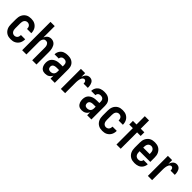

<svg xmlns="http://www.w3.org/2000/svg" viewBox="318 -2124 3521 3521"><g transform="rotate(45 2078.0 -363.5)"><path d="M235 8Q208 8 182 3Q156 -2 132.5 -15.5Q109 -29 91.5 -49Q74 -69 63 -93.5Q52 -118 48 -144.5Q44 -171 44 -197V-323Q44 -349 48 -375.5Q52 -402 63 -426.5Q74 -451 91.5 -471Q109 -491 132.5 -504.5Q156 -518 182 -523Q208 -528 235 -528Q260 -528 285 -523.5Q310 -519 332 -507.5Q354 -496 372.5 -478Q391 -460 402.5 -438Q414 -416 419.5 -391Q425 -366 425 -341V-339H315V-340Q315 -358 310.5 -375Q306 -392 295.5 -405.5Q285 -419 268.5 -426Q252 -433 235 -433Q215 -433 198 -423.5Q181 -414 171 -397.5Q161 -381 157.5 -361.5Q154 -342 154 -323V-197Q154 -178 157.5 -158.5Q161 -139 171 -122.5Q181 -106 198 -96.5Q215 -87 235 -87Q252 -87 268.5 -94Q285 -101 295.5 -114.5Q306 -128 310.5 -145Q315 -162 315 -180V-181H425V-179Q425 -154 419.5 -129Q414 -104 402.5 -82Q391 -60 372.5 -42Q354 -24 332 -12.5Q310 -1 285 3.5Q260 8 235 8Z M527 0V-735H637V-441Q644 -459 655.5 -475.5Q667 -492 683 -504.5Q699 -517 718.5 -522.5Q738 -528 758 -528Q781 -528 803.5 -520Q826 -512 843 -496Q860 -480 870.5 -459Q881 -438 887.5 -415.5Q894 -393 896 -369.5Q898 -346 898 -323V0H788V-323Q788 -335 787 -347.5Q786 -360 782.5 -372.5Q779 -385 773 -396Q767 -407 758 -416Q749 -425 737 -429Q725 -433 712 -433Q700 -433 688 -429Q676 -425 667 -416Q658 -407 652 -396Q646 -385 642.5 -372.5Q639 -360 638 -347.5Q637 -335 637 -323V0Z M1126 8Q1107 8 1088 4Q1069 0 1053 -10.5Q1037 -21 1025.5 -36Q1014 -51 1007 -69Q1000 -87 997 -106Q994 -125 994 -144Q994 -169 1000 -195Q1006 -221 1021 -242Q1036 -263 1058 -278Q1080 -293 1104 -301.5Q1128 -310 1154 -313Q1180 -316 1206 -316H1263V-354Q1263 -369 1258.5 -384.5Q1254 -400 1243 -411.5Q1232 -423 1217 -428Q1202 -433 1186 -433Q1172 -433 1158 -429.5Q1144 -426 1133 -417Q1122 -408 1116 -394.5Q1110 -381 1110 -367H1000Q1000 -390 1006.5 -412.5Q1013 -435 1025.5 -454.5Q1038 -474 1056 -489Q1074 -504 1095.5 -512.5Q1117 -521 1140 -524.5Q1163 -528 1186 -528Q1210 -528 1234.5 -524.5Q1259 -521 1281 -511Q1303 -501 1321.5 -484.5Q1340 -468 1351.5 -447Q1363 -426 1368 -402Q1373 -378 1373 -354V0H1263V-76Q1254 -57 1240 -40.5Q1226 -24 1208 -13Q1190 -2 1169 3Q1148 8 1126 8ZM1171 -87Q1189 -87 1207 -92.5Q1225 -98 1238 -110.5Q1251 -123 1257 -141Q1263 -159 1263 -177V-221H1206Q1195 -221 1183.5 -220Q1172 -219 1160.5 -216.5Q1149 -214 1138.5 -209Q1128 -204 1120 -196Q1112 -188 1108 -176.5Q1104 -165 1104 -154Q1104 -140 1108 -127Q1112 -114 1121.5 -104.5Q1131 -95 1144 -91Q1157 -87 1171 -87Z M1531 0V-520H1641V-423Q1648 -443 1657.5 -462Q1667 -481 1681 -496Q1695 -511 1714.5 -519.5Q1734 -528 1755 -528Q1774 -528 1792.5 -522Q1811 -516 1824.5 -503Q1838 -490 1846 -473Q1854 -456 1859 -437.5Q1864 -419 1865.5 -400Q1867 -381 1867 -363H1757Q1757 -374 1755.5 -386Q1754 -398 1749 -408.5Q1744 -419 1734 -426Q1724 -433 1713 -433Q1697 -433 1684 -423Q1671 -413 1663.5 -399Q1656 -385 1652 -369.5Q1648 -354 1645.5 -338.5Q1643 -323 1642 -307Q1641 -291 1641 -276V0Z M2076 8Q2057 8 2038 4Q2019 0 2003 -10.5Q1987 -21 1975.5 -36Q1964 -51 1957 -69Q1950 -87 1947 -106Q1944 -125 1944 -144Q1944 -169 1950 -195Q1956 -221 1971 -242Q1986 -263 2008 -278Q2030 -293 2054 -301.5Q2078 -310 2104 -313Q2130 -316 2156 -316H2213V-354Q2213 -369 2208.5 -384.5Q2204 -400 2193 -411.5Q2182 -423 2167 -428Q2152 -433 2136 -433Q2122 -433 2108 -429.5Q2094 -426 2083 -417Q2072 -408 2066 -394.5Q2060 -381 2060 -367H1950Q1950 -390 1956.5 -412.5Q1963 -435 1975.5 -454.5Q1988 -474 2006 -489Q2024 -504 2045.5 -512.5Q2067 -521 2090 -524.5Q2113 -528 2136 -528Q2160 -528 2184.5 -524.5Q2209 -521 2231 -511Q2253 -501 2271.5 -484.5Q2290 -468 2301.5 -447Q2313 -426 2318 -402Q2323 -378 2323 -354V0H2213V-76Q2204 -57 2190 -40.5Q2176 -24 2158 -13Q2140 -2 2119 3Q2098 8 2076 8ZM2121 -87Q2139 -87 2157 -92.5Q2175 -98 2188 -110.5Q2201 -123 2207 -141Q2213 -159 2213 -177V-221H2156Q2145 -221 2133.5 -220Q2122 -219 2110.5 -216.5Q2099 -214 2088.5 -209Q2078 -204 2070 -196Q2062 -188 2058 -176.5Q2054 -165 2054 -154Q2054 -140 2058 -127Q2062 -114 2071.5 -104.5Q2081 -95 2094 -91Q2107 -87 2121 -87Z M2610 8Q2583 8 2557 3Q2531 -2 2507.5 -15.5Q2484 -29 2466.5 -49Q2449 -69 2438 -93.5Q2427 -118 2423 -144.5Q2419 -171 2419 -197V-323Q2419 -349 2423 -375.5Q2427 -402 2438 -426.5Q2449 -451 2466.5 -471Q2484 -491 2507.5 -504.5Q2531 -518 2557 -523Q2583 -528 2610 -528Q2635 -528 2660 -523.5Q2685 -519 2707 -507.5Q2729 -496 2747.5 -478Q2766 -460 2777.5 -438Q2789 -416 2794.5 -391Q2800 -366 2800 -341V-339H2690V-340Q2690 -358 2685.5 -375Q2681 -392 2670.5 -405.5Q2660 -419 2643.5 -426Q2627 -433 2610 -433Q2590 -433 2573 -423.5Q2556 -414 2546 -397.5Q2536 -381 2532.5 -361.5Q2529 -342 2529 -323V-197Q2529 -178 2532.5 -158.5Q2536 -139 2546 -122.5Q2556 -106 2573 -96.5Q2590 -87 2610 -87Q2627 -87 2643.5 -94Q2660 -101 2670.5 -114.5Q2681 -128 2685.5 -145Q2690 -162 2690 -180V-181H2800V-179Q2800 -154 2794.5 -129Q2789 -104 2777.5 -82Q2766 -60 2747.5 -42Q2729 -24 2707 -12.5Q2685 -1 2660 3.5Q2635 8 2610 8Z M2973 0V-425H2880V-520H2973V-735H3083V-520H3176V-425H3083V0Z M3445 8Q3419 8 3392 3Q3365 -2 3341.5 -15Q3318 -28 3299.5 -48Q3281 -68 3270 -92.5Q3259 -117 3254.5 -143.5Q3250 -170 3250 -197V-323Q3250 -350 3254 -376.5Q3258 -403 3269.5 -427Q3281 -451 3299 -471.5Q3317 -492 3340.5 -505Q3364 -518 3390.5 -523Q3417 -528 3444 -528Q3470 -528 3496.5 -523Q3523 -518 3546.5 -505Q3570 -492 3588 -471.5Q3606 -451 3617.5 -427Q3629 -403 3633 -376.5Q3637 -350 3637 -323V-213H3360V-197Q3360 -177 3364 -157.5Q3368 -138 3378.5 -121.5Q3389 -105 3407.5 -96Q3426 -87 3445 -87Q3460 -87 3474 -90Q3488 -93 3499.5 -101.5Q3511 -110 3517.5 -123Q3524 -136 3525 -150H3635Q3634 -127 3626.5 -105Q3619 -83 3606.5 -64Q3594 -45 3575.5 -30.5Q3557 -16 3535.5 -7.5Q3514 1 3491.5 4.5Q3469 8 3445 8ZM3527 -307V-323Q3527 -342 3523.5 -361.5Q3520 -381 3509.5 -398Q3499 -415 3481 -424Q3463 -433 3444 -433Q3424 -433 3406 -424Q3388 -415 3377.5 -398Q3367 -381 3363.5 -361.5Q3360 -342 3360 -323V-307Z M3787 0V-520H3897V-423Q3904 -443 3913.5 -462Q3923 -481 3937 -496Q3951 -511 3970.5 -519.5Q3990 -528 4011 -528Q4030 -528 4048.5 -522Q4067 -516 4080.5 -503Q4094 -490 4102 -473Q4110 -456 4115 -437.5Q4120 -419 4121.5 -400Q4123 -381 4123 -363H4013Q4013 -374 4011.5 -386Q4010 -398 4005 -408.5Q4000 -419 3990 -426Q3980 -433 3969 -433Q3953 -433 3940 -423Q3927 -413 3919.5 -399Q3912 -385 3908 -369.5Q3904 -354 3901.5 -338.5Q3899 -323 3898 -307Q3897 -291 3897 -276V0Z"/></g></svg>

Font: Iosevka QP
Style: Bold
Weight: 700
Designer: Belleve Invis
Foundry: Belleve Invis
Version: Version 20.0.0; ttfautohint (v1.8.4)